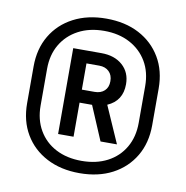

<svg xmlns="http://www.w3.org/2000/svg" viewBox="-73 -810 747 771"><g transform="rotate(10 300.0 -425.0)"><path d="M300 -110Q224 -110 166.5 -140Q109 -170 77 -224Q45 -278 45 -350V-500Q45 -572 77 -626Q109 -680 166.5 -710Q224 -740 300 -740Q377 -740 434 -710Q491 -680 523 -626Q555 -572 555 -500V-350Q555 -278 523 -224Q491 -170 434 -140Q377 -110 300 -110ZM100 -350Q100 -293 125 -250Q150 -207 195 -183.5Q240 -160 300 -160Q360 -160 405 -183.5Q450 -207 475 -250Q500 -293 500 -350V-500Q500 -557 475 -599.5Q450 -642 405 -666Q360 -690 300 -690Q240 -690 195 -666Q150 -642 125 -599.5Q100 -557 100 -500ZM189 -250V-600H304Q358 -600 390.5 -571Q423 -542 423 -494Q423 -426 363 -400L429 -250H362L303 -389H252V-250ZM252 -442H304Q329 -442 344 -456Q359 -470 359 -495Q359 -520 344 -534.5Q329 -549 304 -549H252Z"/></g></svg>

Font: Tiny Medium
Style: Regular
Weight: 500
Monospace: yes
Designer: Philipp Nurullin, Konstantin Bulenkov
Foundry: JetBrains
Version: Version 2.251; ttfautohint (v1.8.4.7-5d5b)